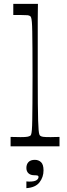

<svg xmlns="http://www.w3.org/2000/svg" viewBox="-20 -760 347 997"><path d="M35 0V-49Q50 -49 63 -48.5Q76 -48 87 -48Q113 -48 122.5 -50Q132 -52 137 -55Q140 -57 142 -63Q144 -69 145.5 -85.5Q147 -102 147.5 -135.5Q148 -169 148.5 -225Q149 -281 149 -367Q149 -452 148.5 -507.5Q148 -563 147.5 -596Q147 -629 145.5 -645Q144 -661 142 -667.5Q140 -674 137 -676Q132 -680 123 -681Q114 -682 90 -682Q81 -682 71 -682Q61 -682 49 -682V-740H177Q177 -722 176.5 -702.5Q176 -683 176 -656Q176 -629 176 -590Q176 -551 176 -496Q176 -441 176 -364Q176 -279 176.5 -223.5Q177 -168 178 -135Q179 -102 180.5 -85.5Q182 -69 184 -63Q186 -57 189 -55Q194 -51 204 -49.5Q214 -48 243 -48Q253 -48 264 -48.5Q275 -49 289 -49V0ZM117 217V182Q120 182 123.5 182.5Q127 183 131 183Q158 183 169 176Q180 169 180 159Q180 153 174.5 151.5Q169 150 158 150Q139 150 128 140Q117 130 117 112Q117 93 128 81.5Q139 70 161 70Q180 70 193 82Q206 94 206 125Q206 160 185 187Q164 214 117 217Z"/></svg>

Font: Ojuju
Style: Regular
Weight: 400
Designer: Chisaokwu Joboson, Mirko Velimirovic
Foundry: Udi Foundry
Version: Version 1.000